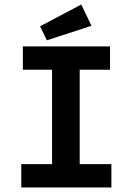

<svg xmlns="http://www.w3.org/2000/svg" viewBox="-20 -828 590 848"><path d="M74 0V-103H210V-520H81V-623H466V-520H332V-103H472V0ZM187 -650 157 -712 339 -808 384 -714Z"/></svg>

Font: Inconsolata SemiExpanded ExtraBold
Style: Regular
Weight: 800
Width: 6
Monospace: yes
Designer: Raph Levien, Cyreal, Brenton Simpson
Foundry: Raph Levien, Cyreal, Google
Version: Version 3.001; ttfautohint (v1.8.2.53-6de2)